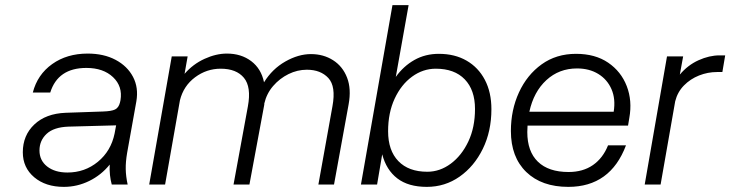

<svg xmlns="http://www.w3.org/2000/svg" viewBox="-20 -720 2849 749"><path d="M476 -124Q470 -89 470.5 -60.5Q471 -32 478 0H416Q406 -36 408 -78Q375 -37 328 -14Q281 9 229 9Q158 9 113.5 -28.5Q69 -66 69 -126Q69 -192 114 -234.5Q159 -277 236 -280L381 -285Q415 -286 429 -293Q443 -300 448 -320L450 -329Q459 -383 421 -419Q383 -455 317 -455Q206 -455 176 -359H108Q126 -429 183.5 -470Q241 -511 322 -511Q385 -511 431 -486.5Q477 -462 499 -420Q521 -378 512 -325ZM134 -133Q134 -94 164 -70.5Q194 -47 243 -47Q311 -47 362 -89Q413 -131 427 -199L433 -231L247 -226Q190 -224 162 -198Q134 -172 134 -133Z M650 -500H712L700 -432Q733 -470 778 -490.5Q823 -511 865 -511Q921 -511 960 -481.5Q999 -452 1010 -399Q1042 -451 1093 -480Q1144 -509 1193 -509Q1242 -509 1279.5 -485Q1317 -461 1334 -417Q1351 -373 1340 -313L1283 0H1222L1277 -306Q1291 -383 1261 -415.5Q1231 -448 1177 -448Q1140 -448 1105.5 -431Q1071 -414 1045.5 -384.5Q1020 -355 1011 -316Q1011 -315 1011 -312L953 0H891L947 -305Q961 -381 931.5 -416.5Q902 -452 841 -452Q786 -452 741 -418.5Q696 -385 682 -329L624 0H562Z M1511 -700H1574L1524 -420Q1554 -462 1596.5 -486Q1639 -510 1692 -510Q1754 -510 1800 -483.5Q1846 -457 1871.5 -408.5Q1897 -360 1897 -294Q1897 -208 1863.5 -139.5Q1830 -71 1773 -31Q1716 9 1645 9Q1573 9 1530 -24Q1487 -57 1471 -118L1451 0H1388ZM1833 -295Q1833 -369 1793 -410.5Q1753 -452 1680 -452Q1630 -452 1587.5 -421Q1545 -390 1519.5 -335Q1494 -280 1494 -208Q1494 -133 1534 -91.5Q1574 -50 1647 -50Q1696 -50 1738.5 -81.5Q1781 -113 1807 -168Q1833 -223 1833 -295Z M1973 -209Q1973 -291 2004.5 -359.5Q2036 -428 2093 -469Q2150 -510 2227 -510Q2302 -510 2352.5 -475.5Q2403 -441 2425 -384Q2447 -327 2435 -260L2430 -230H2038Q2037 -218 2037 -205Q2037 -129 2078.5 -89Q2120 -49 2198 -49Q2254 -49 2293 -76Q2332 -103 2352 -153H2422Q2361 9 2197 9Q2093 9 2033 -49Q1973 -107 1973 -209ZM2231 -453Q2161 -453 2111.5 -407.5Q2062 -362 2045 -284H2374Q2382 -334 2365.5 -372Q2349 -410 2314 -431.5Q2279 -453 2231 -453Z M2582 -500H2645L2632 -429Q2663 -466 2705 -485Q2747 -504 2787 -504H2809L2798 -439H2777Q2741 -439 2707 -425.5Q2673 -412 2648 -386.5Q2623 -361 2614 -325L2557 0H2495Z"/></svg>

Font: Overused Grotesk Book
Style: Italic
Weight: 350
Italic angle: -10°
Version: Version 0.003